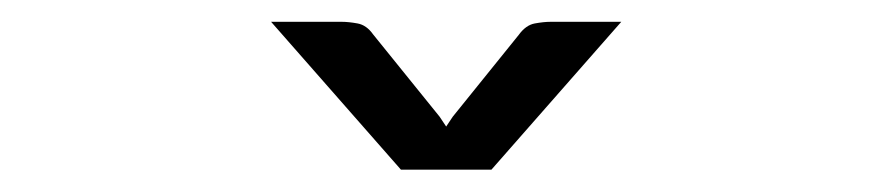

<svg xmlns="http://www.w3.org/2000/svg" viewBox="-20 -928 804 176"><path d="M549.5 -908 430.5 -772.5H347.5L228.5 -908H293.5Q299.5 -908 307.8 -906.5Q316 -905 322 -896.5L383 -821L389 -812L395 -821L455.5 -896Q462 -905 470.2 -906.5Q478.5 -908 484.5 -908Z"/></svg>

Font: Lato
Style: Regular
Weight: 400
Designer: Lukasz Dziedzic with Adam Twardoch and Botio Nikoltchev
Foundry: tyPoland Lukasz Dziedzic
Version: Version 2.015; 2015-08-06; http://www.latofonts.com/